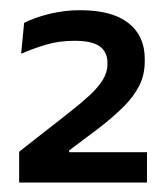

<svg xmlns="http://www.w3.org/2000/svg" viewBox="-20 -730 336 386"><path d="M275.5 -363H18.5V-425L120 -504.5Q143 -522.5 160 -538.2Q177 -554 186.5 -569.2Q196 -584.5 196 -600.5V-604Q196 -625 180.8 -636.5Q165.5 -648 130 -648Q98 -648 71.8 -640Q45.5 -632 22.5 -622L28.5 -684Q48.5 -694.5 79 -702Q109.5 -709.5 141.5 -709.5Q205 -709.5 238 -683.8Q271 -658 271 -612V-606.5Q271 -579.5 260 -557.8Q249 -536 228.8 -515.8Q208.5 -495.5 179.5 -473L119 -427.5V-412.5L86.5 -424H275.5Z"/></svg>

Font: Anek Kannada Medium
Style: Regular
Weight: 500
Designer: Vaishnavi Murthy, Maithili Shingre (Kannada) & Yesha Goshar (Latin)
Foundry: Ek Type
Version: Version 1.003